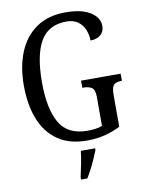

<svg xmlns="http://www.w3.org/2000/svg" viewBox="-101 -794 818 1084"><g transform="rotate(-10 308.5 -251.5)"><path d="M346 10Q245 10 179 -36Q113 -82 80.5 -164.5Q48 -247 48 -358Q48 -466 82 -548.5Q116 -631 183.5 -677.5Q251 -724 350 -724Q444 -724 493.5 -692Q543 -660 543 -613Q543 -580 521 -561.5Q499 -543 463 -543Q463 -574 451.5 -603.5Q440 -633 414.5 -652.5Q389 -672 347 -672Q244 -672 198 -593Q152 -514 152 -358Q152 -206 198.5 -125Q245 -44 359 -44Q382 -44 404 -47Q426 -50 443 -57V-221Q443 -265 425 -276.5Q407 -288 378 -288H371V-329H598V-288H592Q567 -288 552.5 -276Q538 -264 538 -217V-35Q494 -13 447.5 -1.5Q401 10 346 10ZM274 208Q281 174 289 136Q297 98 301 61H383V71Q375 92 363 119Q351 146 337 173Q323 200 310 221H274Z"/></g></svg>

Font: Noto Serif Myanmar Cond
Style: Regular
Weight: 400
Width: 3
Designer: Ben Mitchell and the Monotype Design Team
Foundry: Monotype Imaging Inc.
Version: Version 2.106; ttfautohint (v1.8.4.7-5d5b)